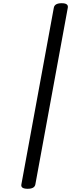

<svg xmlns="http://www.w3.org/2000/svg" viewBox="-20 -1098 465 1195"><path d="M152 77Q108 77 113 50L315 -1050Q320 -1078 364 -1078Q407 -1078 402 -1050L200 50Q195 77 152 77Z"/></svg>

Font: Playwrite ZA
Style: Regular
Weight: 400
Designer: Veronika Burian, José Scaglione
Foundry: TypeTogether
Version: Version 1.002